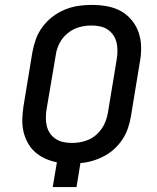

<svg xmlns="http://www.w3.org/2000/svg" viewBox="-20 -763 640 783"><path d="M195 0 212 -101Q187 -106 164 -116.5Q141 -127 123 -143Q105 -159 93 -181Q81 -203 75.5 -227.5Q70 -252 71 -278.5Q72 -305 76 -331L112 -550Q117 -577 126.5 -603.5Q136 -630 153.5 -653.5Q171 -677 194.5 -695Q218 -713 245 -724Q272 -735 299.5 -739Q327 -743 354 -743Q386 -743 416.5 -737.5Q447 -732 472.5 -718Q498 -704 517 -681Q536 -658 545.5 -630Q555 -602 555.5 -570.5Q556 -539 550 -508L514 -289Q510 -265 502 -241Q494 -217 480 -195.5Q466 -174 446.5 -156Q427 -138 404 -126Q381 -114 357 -107Q333 -100 308 -98L292 0ZM274 -180Q290 -180 307 -183Q324 -186 340.5 -193Q357 -200 371 -212Q385 -224 395 -238.5Q405 -253 411 -269.5Q417 -286 420 -303L456 -521Q459 -539 459 -556.5Q459 -574 455 -590.5Q451 -607 441.5 -620.5Q432 -634 418.5 -643Q405 -652 387.5 -655.5Q370 -659 353 -659Q336 -659 319 -656Q302 -653 286 -646Q270 -639 255.5 -627Q241 -615 231 -600.5Q221 -586 215 -569.5Q209 -553 207 -536L170 -318Q167 -300 167 -282.5Q167 -265 171 -248.5Q175 -232 184.5 -218.5Q194 -205 208 -196Q222 -187 239 -183.5Q256 -180 274 -180Z"/></svg>

Font: Iosevka SS04 Md Ex Obl
Style: Regular
Weight: 500
Width: 7
Italic angle: -9°
Monospace: yes
Designer: Belleve Invis
Foundry: Belleve Invis
Version: Version 19.0.0; ttfautohint (v1.8.4)